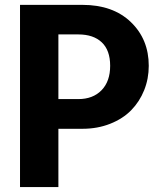

<svg xmlns="http://www.w3.org/2000/svg" viewBox="-20 -757 658 777"><path d="M216.3 0H61V-737.3H313.5Q437 -737.3 509.5 -667.7Q582 -598.1 582 -490.7Q582 -438.5 563.5 -392.1Q544.9 -345.7 511 -311Q477.1 -276.4 425.8 -256.1Q374.5 -235.8 313.5 -235.8H216.3ZM296.9 -617.7H216.3V-356H296.9Q356 -356 390.9 -391.8Q425.8 -427.7 425.8 -490.7Q425.8 -553.7 391.8 -585.7Q357.9 -617.7 296.9 -617.7Z"/></svg>

Font: Epilogue
Style: Bold
Weight: 700
Designer: Tyler Finck
Foundry: Etcetera Type Co
Version: Version 2.112